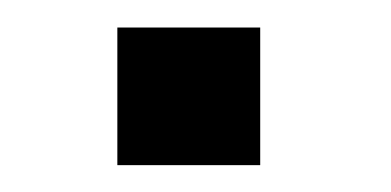

<svg xmlns="http://www.w3.org/2000/svg" viewBox="-20 -123 291 143"><path d="M173.8 -102.5V0H67.4V-102.5Z"/></svg>

Font: Yantramanav Medium
Style: Regular
Weight: 500
Version: Version 1.001;PS 1.0;hotconv 1.0.72;makeotf.lib2.5.5900; ttf